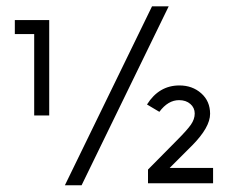

<svg xmlns="http://www.w3.org/2000/svg" viewBox="-20 -566 710 593"><path d="M449.5 -546.4H501L232 6.2H180.4ZM525.8 -132Q557.7 -163.9 569.6 -180.9Q581.4 -197.9 581.4 -215.5Q581.4 -233 568 -244.8Q554.6 -256.7 533 -256.7Q499 -256.7 472.2 -220.6L434 -243.3Q471.1 -302.1 534 -302.1Q574.2 -302.1 601.5 -277.8Q628.9 -253.6 628.9 -214.4Q628.9 -173.2 574.2 -117.5L504.1 -47.4H638.1V0H437.1V-42.3ZM25.8 -504.1H132V-209.3H85.6V-460.8H25.8Z"/></svg>

Font: NATS
Style: Regular
Weight: 400
Designer: Purushoth Kumar Guthula
Foundry: Silicon Andhra, USA.
Version: Version 1.0.4; ttfautohint (v1.2.25-373a) -l 7 -r 28 -G 50 -